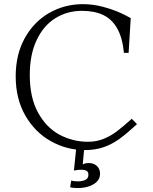

<svg xmlns="http://www.w3.org/2000/svg" viewBox="-20 -730 754 948"><path d="M57.5 -353Q57.5 -462 103 -543Q148.5 -624 224.2 -666.8Q300 -709.5 389 -709.5Q440.5 -709.5 489.8 -696Q539 -682.5 571.5 -667.8Q604 -653 625.5 -640.5L615 -469H592Q584.5 -545 558 -590.8Q531.5 -636.5 488.5 -656.5Q445.5 -676.5 384.5 -676.5Q312 -676.5 253.5 -640.2Q195 -604 161 -532.2Q127 -460.5 127 -359.5Q127 -248.5 167.8 -174.2Q208.5 -100 273.8 -65Q339 -30 414.5 -30Q455.5 -30 490.5 -44Q525.5 -58 556 -80.8Q586.5 -103.5 630.5 -143.5L656.5 -117Q606 -70.5 569.8 -44.2Q533.5 -18 492.2 -3.5Q451 11 399 11Q309.5 11 231.2 -32.8Q153 -76.5 105.2 -159.2Q57.5 -242 57.5 -353ZM326.5 194.5 331.5 161.5Q345.5 165.5 363.5 165.5Q385.5 165.5 401 158.5Q416.5 151.5 416.5 132.5Q416.5 118.5 406.8 113.2Q397 108 383.5 108Q364 108 345 112L356.5 0H396L388.5 82Q392 79.5 400.2 77.2Q408.5 75 418.5 75Q443 75 458.5 89.5Q474 104 474 128Q474 151.5 458 167.2Q442 183 417 190.8Q392 198.5 364.5 198.5Q340 198.5 326.5 194.5Z"/></svg>

Font: Didactic
Style: Regular
Weight: 400
Designer: Tyler Finck
Foundry: Etcetera Type Co
Version: Version 3.007;FEAKit 1.0